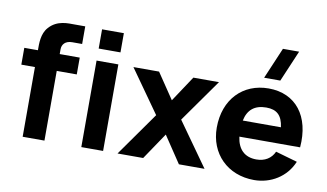

<svg xmlns="http://www.w3.org/2000/svg" viewBox="-81 -987 2010 1180"><g transform="rotate(10 924.0 -397.5)"><path d="M251 0V-435H376V-540H251V-570C251 -600 271 -625 314 -625H376V-735H309C270 -735 201 -741 151 -685C112.5 -643 115 -581 115 -540H30V-435H115V0Z M617 -615V-735H481V-615ZM617 0V-540H481V0Z M867 0 979 -166 1090 0H1250L1056 -273L1245 -540H1085L979 -380L871 -540H711L900 -273L707 0Z M1513.5 -615H1614.5L1697.5 -810H1596.5ZM1561 15C1665 15 1760 -42 1801 -141L1665 -180C1645 -136 1606 -112 1553 -112C1479.5 -112 1436.5 -155 1426.5 -232H1805.5C1822 -428 1723 -555 1553 -555C1393 -555 1280 -440 1280 -263C1280 -101 1395 15 1561 15ZM1559 -437C1624.5 -437 1658.5 -406 1668 -333H1430C1444 -401.5 1486 -437 1559 -437Z"/></g></svg>

Font: Manrope ExtraBold
Style: Regular
Weight: 800
Designer: Mikhail Sharanda
Foundry: Mikhail Sharanda
Version: Version 4.505